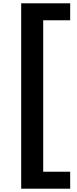

<svg xmlns="http://www.w3.org/2000/svg" viewBox="-20 -880 465 1160"><path d="M404 260V157.5H241V-757.5H404V-860H108V260Z"/></svg>

Font: Spartan
Style: Bold
Weight: 700
Designer: Matt Bailey, Mirko Velimirovic
Foundry: Matt Bailey
Version: Version 1.003